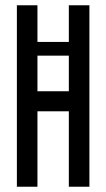

<svg xmlns="http://www.w3.org/2000/svg" viewBox="-20 -708 401 728"><path d="M44 0V-688H122V-549H241V-688H319V0H241V-286H122V0ZM122 -362H241V-497H122Z"/></svg>

Font: Saira Ultra Condensed Medium
Style: Regular
Weight: 500
Width: 1
Designer: Hector Gatti with collaboration of the Omnibus-Type team
Foundry: Omnibus-Type
Version: Version 1.001; ttfautohint (v1.8)